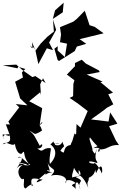

<svg xmlns="http://www.w3.org/2000/svg" viewBox="-51 -1324 917 1447"><path d="M514 -825 453 -762 510 -719 502 -692 500 -599 474 -586 541 -540 623 -477 613 -494 556 -362 526 -389C521 -326 529 -295 511 -319C480 -210 496 -279 481 -231C408 -221 452 -135 403 -190C384 -158 434 -124 427 -178C454 -118 422 -176 489 -113C503 -154 442 -161 403 -187C437 -239 440 -201 418 -256C406 -201 310 -246 400 -246C313 -224 386 -292 329 -235C358 -218 396 -162 325 -88C315 -130 338 -205 331 -207C264 -215 279 -163 230 -206C274 -198 278 -260 249 -225C206 -300 212 -306 170 -339C218 -318 198 -298 266 -340C245 -408 221 -401 199 -361C277 -376 282 -434 248 -383L267 -509L169 -561L252 -629L258 -607L252 -688L273 -734L293 -698L215 -751L193 -743L117 -797L72 -837L-30 -832L82 -809L85 -821L140 -804L114 -778L122 -740L63 -708L101 -582L156 -530L68 -540L94 -515L12 -408L24 -386L-7 -387L26 -297C-38 -312 -36 -327 -25 -275C-26 -276 -45 -312 19 -313C38 -248 14 -256 -31 -236C-7 -273 48 -204 67 -248C52 -261 72 -153 113 -166C145 -208 114 -147 168 -89C156 -56 121 -109 74 -54C99 -94 146 -151 82 -135C107 -161 126 -107 177 -85C148 -65 173 -95 88 -95C134 -109 60 -82 137 -89C40 -48 115 42 120 25C146 11 110 94 143 96C190 49 208 68 189 80C174 3 197 20 271 30C201 69 214 47 292 -18C285 12 308 -40 363 -18C254 -46 332 -44 309 -38C339 -50 331 10 307 -102C325 -37 393 -63 332 2C353 -13 470 -10 445 57C434 30 479 21 520 56C464 77 506 75 520 101C511 56 532 13 555 103C520 36 604 50 520 11C609 -20 529 24 543 -43C589 20 495 1 497 15C477 1 525 -70 499 -76C538 17 570 -22 615 94C597 37 620 53 618 16C690 -15 653 -85 673 -19C717 -117 724 -47 717 -17C688 -80 658 -107 659 -91C606 -89 603 -126 680 -95C695 -108 648 -104 680 -206C663 -160 668 -155 646 -189C651 -210 611 -285 628 -287C696 -194 698 -238 652 -207C744 -227 676 -143 692 -200C754 -187 773 -239 846 -230L823 -264L771 -373L834 -392L779 -477L767 -408L635 -424C675 -454 717 -480 755 -512L803 -538L765 -613L801 -626L706 -705L723 -709L602 -762L700 -781L695 -793L596 -845L565 -874L514 -849ZM384 -976 359 -957 383 -873 393 -864 512 -939 528 -973 599 -994 549 -1029 730 -1073 662 -1122 624 -1134 588 -1243 528 -1182 502 -1161 401 -1119 409 -1064 401 -1006 454 -995 438 -894 383 -944ZM174 -976 212 -962 238 -841 302 -960 349 -946 319 -1003 372 -1099 347 -1181 364 -1246 429 -1304 422 -1231 348 -1182 355 -1086 306 -1047 255 -995 217 -943 190 -1006 194 -960Z"/></svg>

Font: Hussar Lance
Style: ExBd
Weight: 700
Foundry: Cannot Into Space Fonts, PlusOne Fonts
Version: Version 2.270